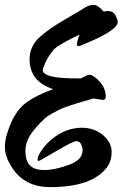

<svg xmlns="http://www.w3.org/2000/svg" viewBox="-30 -730 502 786"><path d="M145 -443Q145 -409 284 -409H301Q328 -424 335 -424Q352 -424 377.5 -396.5Q403 -369 403 -333Q403 -321 390 -321Q386 -321 353 -327Q343 -324 315.5 -316Q288 -308 278 -305Q268 -302 245 -294Q222 -286 211.5 -280.5Q201 -275 182.5 -265Q164 -255 152 -244Q114 -207 100 -186Q74 -150 74 -111.5Q74 -73 92 -53.5Q110 -34 151.5 -34Q193 -34 250.5 -54.5Q308 -75 308 -114Q308 -127 302 -139.5Q296 -152 282.5 -152Q269 -152 200.5 -111.5Q132 -71 128 -71Q124 -71 124 -79.5Q124 -88 131 -100Q160 -149 207 -178Q254 -207 305 -207Q356 -207 391.5 -177Q427 -147 427 -108.5Q427 -70 407 -44Q346 36 175 36Q69 36 18 -46Q-10 -89 -10 -129Q-10 -169 15 -226.5Q40 -284 81.5 -313Q123 -342 188 -365Q91 -396 91 -488Q91 -543 137 -582Q176 -616 239.5 -652.5Q303 -689 319 -699.5Q335 -710 353 -710Q371 -710 394 -683Q406 -685 411 -685Q434 -685 444 -665Q452 -646 452 -640Q452 -604 299 -543Q293 -541 291 -541Q285 -541 285 -549.5Q285 -558 295 -588L262 -572Q204 -542 191 -528Q167 -499 156 -474Q145 -449 145 -443Z"/></svg>

Font: Devonshire
Style: Regular
Weight: 400
Designer: Astigmatic (AOETI)
Foundry: Astigmatic (AOETI)
Version: Version 1.001